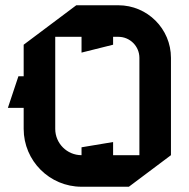

<svg xmlns="http://www.w3.org/2000/svg" viewBox="-20 -690 720 730"><path d="M270 -670 70 -520V-400H50L10 -280H70V-200C70 -78.6 168.6 20 290 20H470L630 -100V-470C630 -580.4 540.4 -670 430 -670ZM190 -550H290V-490L410 -520V-550H430C474.2 -550 510 -514.2 510 -470V-100H410V-150L290 -130V-100C234.8 -100 190 -144.8 190 -200Z"/></svg>

Font: Abibas
Style: Medium
Weight: 500
Version: Version 0.3